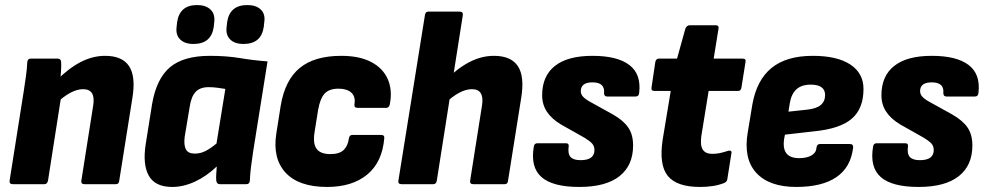

<svg xmlns="http://www.w3.org/2000/svg" viewBox="-20 -729 3899 760"><path d="M314 0Q300 0 302 -14L349 -312Q359 -376 309 -376Q285 -376 258 -361.5Q231 -347 202 -319L203 -410Q252 -459 299.5 -483.5Q347 -508 396 -508Q464 -508 491 -467Q518 -426 504 -341L452 -14Q451 0 439 0ZM31 0Q16 0 18 -14L74 -368Q79 -400 83 -429.5Q87 -459 88 -483Q89 -497 102 -497H208Q221 -497 222 -484Q223 -468 221.5 -446.5Q220 -425 218 -405L223 -353L170 -14Q167 0 156 0Z M662 11Q594 11 569 -33.5Q544 -78 557 -160L582 -317Q599 -417 652.5 -462.5Q706 -508 811 -508Q877 -508 930.5 -499Q984 -490 1039 -486L982 -129Q977 -96 973.5 -68Q970 -40 969 -14Q968 0 955 0H850Q838 0 836 -14Q835 -26 836 -40.5Q837 -55 838 -70Q797 -31 751.5 -10Q706 11 662 11ZM751 -121Q773 -121 793 -131Q813 -141 837 -161L872 -377Q858 -379 841.5 -381.5Q825 -384 806 -384Q772 -384 754.5 -365.5Q737 -347 731 -307L711 -187Q707 -154 716 -137.5Q725 -121 751 -121ZM944 -555Q909 -555 891 -573Q873 -591 877 -622L879 -641Q889 -709 959 -709Q994 -709 1012.5 -691Q1031 -673 1026 -641L1024 -622Q1014 -555 944 -555ZM746 -555Q711 -555 693 -573Q675 -591 679 -622L681 -641Q691 -709 760 -709Q795 -709 813.5 -691Q832 -673 828 -641L826 -622Q816 -555 746 -555Z M1275 11Q1162 11 1110 -46Q1058 -103 1074 -202L1091 -310Q1108 -412 1166.5 -460Q1225 -508 1331 -508Q1403 -508 1449.5 -483.5Q1496 -459 1515 -415.5Q1534 -372 1523 -316Q1520 -302 1509 -302H1396Q1381 -302 1383 -316Q1388 -347 1370.5 -362.5Q1353 -378 1320 -378Q1283 -378 1265 -358.5Q1247 -339 1239 -293L1225 -205Q1218 -160 1233.5 -139.5Q1249 -119 1288 -119Q1323 -119 1340 -135Q1357 -151 1361 -181Q1363 -195 1375 -195H1488Q1503 -195 1501 -181Q1493 -87 1433.5 -38Q1374 11 1275 11Z M1569 0Q1555 0 1557 -14L1662 -669Q1664 -683 1675 -683H1799Q1814 -683 1812 -669L1709 -14Q1707 0 1695 0ZM1853 0Q1839 0 1841 -14L1888 -312Q1898 -376 1848 -376Q1824 -376 1797 -361.5Q1770 -347 1741 -319L1742 -410Q1791 -459 1838.5 -483.5Q1886 -508 1935 -508Q2003 -508 2030 -467Q2057 -426 2043 -341L1991 -14Q1990 0 1978 0Z M2273 11Q2168 11 2123.5 -28Q2079 -67 2093 -149Q2095 -162 2107 -162H2220Q2233 -162 2231 -149Q2227 -120 2238.5 -107.5Q2250 -95 2278 -95Q2333 -95 2333 -135Q2333 -150 2324.5 -160Q2316 -170 2295 -183L2201 -236Q2164 -258 2145 -286.5Q2126 -315 2126 -352Q2126 -428 2176.5 -468Q2227 -508 2325 -508Q2424 -508 2471.5 -471.5Q2519 -435 2510 -361Q2509 -347 2496 -347H2383Q2371 -347 2371 -361Q2375 -403 2325 -403Q2279 -403 2279 -368Q2279 -355 2289.5 -344.5Q2300 -334 2323 -322L2406 -276Q2448 -252 2467 -224Q2486 -196 2486 -153Q2486 -74 2432 -31.5Q2378 11 2273 11Z M2751 11Q2659 11 2623.5 -32.5Q2588 -76 2603 -176L2635 -369H2571Q2556 -369 2559 -383L2574 -484Q2577 -497 2588 -497H2660L2693 -616Q2699 -629 2710 -629H2813Q2827 -629 2824 -615L2805 -497H2919Q2934 -497 2931 -484L2915 -383Q2913 -369 2902 -369H2785L2756 -190Q2751 -153 2762 -136.5Q2773 -120 2799 -120Q2815 -120 2829.5 -123Q2844 -126 2862 -132Q2869 -134 2873 -131.5Q2877 -129 2875 -121L2859 -20Q2858 -9 2845 -4Q2824 4 2800.5 7.5Q2777 11 2751 11Z M3132 11Q3024 11 2973 -45.5Q2922 -102 2940 -206L2958 -315Q2975 -412 3034 -460Q3093 -508 3197 -508Q3294 -508 3346 -473.5Q3398 -439 3398 -377Q3398 -299 3351.5 -259Q3305 -219 3201 -209L3087 -196L3084 -180Q3078 -141 3093 -122Q3108 -103 3143 -103Q3174 -103 3192.5 -114Q3211 -125 3212 -145Q3214 -159 3226 -159H3344Q3358 -159 3357 -145Q3348 -67 3291 -28Q3234 11 3132 11ZM3101 -287 3175 -295Q3212 -299 3229 -313.5Q3246 -328 3246 -353Q3246 -373 3232 -383.5Q3218 -394 3189 -394Q3153 -394 3132.5 -375.5Q3112 -357 3106 -319Z M3616 11Q3511 11 3466.5 -28Q3422 -67 3436 -149Q3438 -162 3450 -162H3563Q3576 -162 3574 -149Q3570 -120 3581.5 -107.5Q3593 -95 3621 -95Q3676 -95 3676 -135Q3676 -150 3667.5 -160Q3659 -170 3638 -183L3544 -236Q3507 -258 3488 -286.5Q3469 -315 3469 -352Q3469 -428 3519.5 -468Q3570 -508 3668 -508Q3767 -508 3814.5 -471.5Q3862 -435 3853 -361Q3852 -347 3839 -347H3726Q3714 -347 3714 -361Q3718 -403 3668 -403Q3622 -403 3622 -368Q3622 -355 3632.5 -344.5Q3643 -334 3666 -322L3749 -276Q3791 -252 3810 -224Q3829 -196 3829 -153Q3829 -74 3775 -31.5Q3721 11 3616 11Z"/></svg>

Font: Sofia Sans Semi Condensed Black
Style: Italic
Weight: 900
Italic angle: -9°
Version: Version 4.100